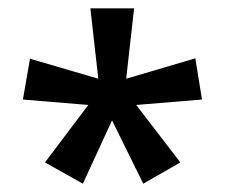

<svg xmlns="http://www.w3.org/2000/svg" viewBox="-20 -780 541 461"><path d="M302 -760H197L216 -591L52 -639L35 -541L192 -528L88 -390L179 -339L249 -491L324 -339L413 -390L307 -528L465 -541L449 -640L283 -591Z"/></svg>

Font: Noto Sans Bengali SemiCondensed Medium
Style: Regular
Weight: 500
Width: 4
Designer: Joana Ranito - Universal Thirst; Jelle Bosma - Monotype Design Team
Foundry: Universal Thirst ehf.
Version: Version 3.000